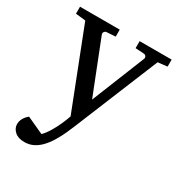

<svg xmlns="http://www.w3.org/2000/svg" viewBox="-167 -595 864 926"><g transform="rotate(30 265.0 -132.0)"><path d="M520 -442.9 467.8 -437 275.9 30.8Q269.5 46.9 257.3 74Q245.1 101.1 228 129.6Q210.9 158.2 189.9 179.2Q171.9 197.3 150.4 207.5Q128.9 217.8 103 217.8Q67.9 217.8 48.8 200.2Q29.8 182.6 29.8 160.2Q29.8 127 62 100.1L155.8 143.1Q172.4 126.5 187.7 101.1Q203.1 75.7 215.3 48.3Q227.5 21 234.9 -1L64.9 -437L9.8 -442.9V-481.9H231V-442.9L183.1 -439.9Q174.8 -439.5 169.9 -432.9Q165 -426.3 168 -418L284.2 -123L402.8 -418Q406.2 -425.8 401.9 -432.6Q397.5 -439.5 389.2 -439.9L341.8 -442.9V-481.9H520Z"/></g></svg>

Font: Charis
Style: Regular
Weight: 400
Designer: Walt Agee, Miriam Martin, Annie Olsen, Victor Gaultney, Lorna Priest, Alan Ward, Bob Hallissy, Martin Hosken, Sharon Cor
Foundry: SIL Global
Version: Version 7.000